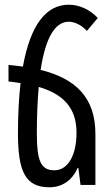

<svg xmlns="http://www.w3.org/2000/svg" viewBox="-20 -783 464 813"><path d="M384 -215C384 -371 300 -450 152 -487C173 -625 214 -691 271 -691C292 -691 321 -681 348 -652L394 -707C361 -742 317 -763 271 -763C176 -763 109 -679 77 -501C57 -504 37 -506 16 -508V-438C34 -436 51 -434 67 -431C60 -370 56 -299 56 -219C56 -53 89 10 190 10C244 10 287 -21 308 -71H312L321 0H384ZM136 -219C136 -293 139 -358 144 -415C245 -385 304 -329 304 -221C304 -129 270 -62 210 -62C152 -62 136 -103 136 -219Z"/></svg>

Font: Noto Sans Armenian ExtraCondensed
Style: Regular
Weight: 400
Width: 2
Designer: Monotype Design Team
Foundry: Monotype Imaging Inc.
Version: Version 2.008